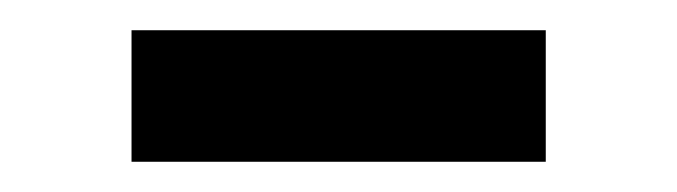

<svg xmlns="http://www.w3.org/2000/svg" viewBox="-20 -364 448 127"><path d="M67 -344H341V-257H67Z"/></svg>

Font: Roboto Serif 28pt Condensed Medium
Style: Regular
Weight: 500
Width: 3
Designer: Greg Gazdowicz
Foundry: Commercial Type
Version: Version 1.008